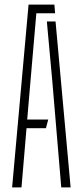

<svg xmlns="http://www.w3.org/2000/svg" viewBox="-20 -820 362 840"><path d="M33 0 105 -800H218L221 -762H139L113 -461L99 -297H191L181 -259H96L74 0ZM248 0 209 -463 185 -726H223L289 0Z"/></svg>

Font: Big Shoulders Stencil Text SC Thin
Style: Regular
Weight: 100
Designer: Patric King
Foundry: XO Type Co
Version: Version 2.001